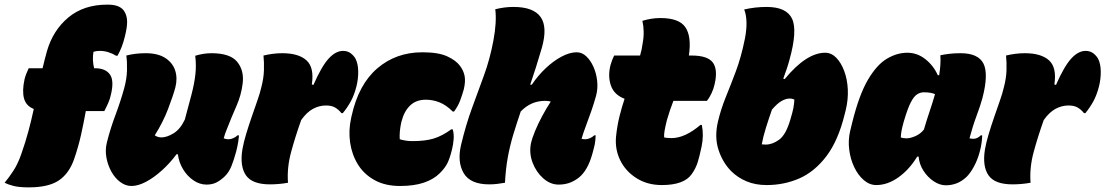

<svg xmlns="http://www.w3.org/2000/svg" viewBox="-59 -790 4779 830"><path d="M261 -101Q239 -39 194.5 -9.5Q150 20 65 20Q23 20 -1.5 13.5Q-26 7 -39 0Q-20 -23 -1 -52Q18 -81 33 -124Q51 -175 64 -223.5Q77 -272 87 -319Q54 -332 45 -364Q36 -396 47 -447Q52 -468 65 -495H125Q129 -513 134 -531.5Q139 -550 144 -569Q170 -659 236.5 -714.5Q303 -770 405 -770Q436 -770 453.5 -762Q471 -754 479 -740Q490 -722 490.5 -697.5Q491 -673 481 -633Q475 -608 467.5 -588.5Q460 -569 449 -549H443Q427 -559 409 -564.5Q391 -570 373 -570Q364 -570 357.5 -569Q351 -568 345 -566Q339 -529 348 -495H352Q396 -495 415.5 -469Q435 -443 421 -383Q417 -363 408.5 -344Q400 -325 392 -310H312Q303 -260 291.5 -208Q280 -156 261 -101Z M487 -550Q507 -555 527.5 -557.5Q548 -560 570 -560Q624 -560 656 -539Q688 -518 698.5 -484.5Q709 -451 699 -412Q690 -378 668 -320Q646 -262 610 -205Q623 -196 639 -196Q662 -196 691 -213.5Q720 -231 740 -273Q757 -336 769 -382Q781 -428 785.5 -467.5Q790 -507 785 -549Q801 -554 819 -557Q837 -560 855 -560Q936 -560 966.5 -522.5Q997 -485 990 -429Q984 -379 963 -331.5Q942 -284 921 -230Q914 -214 908 -192Q911 -191 916.5 -189.5Q922 -188 929 -188Q939 -188 950 -193Q961 -198 968 -205H974Q974 -199 971 -178.5Q968 -158 962 -135Q952 -98 941.5 -72Q931 -46 914 -29Q898 -13 879 -2.5Q860 8 834 8Q804 8 777 -10.5Q750 -29 732 -59Q714 -89 710 -123H704Q675 -84 640.5 -53Q606 -22 572 -4Q538 14 509 14Q484 14 461 -3Q438 -20 422.5 -48Q407 -76 401 -109Q395 -142 403 -174Q418 -234 440 -292.5Q462 -351 478 -409Q489 -449 490 -486Q491 -523 487 -550Z M1186 0Q1164 4 1144 5.5Q1124 7 1108 7Q1031 7 1004 -32.5Q977 -72 989 -145Q994 -174 1005 -210.5Q1016 -247 1029 -284.5Q1042 -322 1053.5 -355Q1065 -388 1070 -410Q1081 -451 1082 -486.5Q1083 -522 1080 -550Q1101 -555 1121.5 -557.5Q1142 -560 1161 -560Q1232 -560 1266 -529Q1300 -498 1289 -425L1296 -423Q1331 -503 1361.5 -536.5Q1392 -570 1424 -570Q1444 -570 1458 -559Q1472 -548 1479 -534Q1489 -513 1489.5 -481.5Q1490 -450 1482 -417Q1472 -378 1457 -351Q1442 -324 1423 -301H1417Q1404 -317 1389 -325.5Q1374 -334 1350 -334Q1321 -334 1294 -319.5Q1267 -305 1243 -271Q1218 -201 1199.5 -133Q1181 -65 1186 0Z M1767 -564Q1836 -564 1874 -546.5Q1912 -529 1929 -506Q1945 -485 1949.5 -461.5Q1954 -438 1946 -404Q1939 -379 1930 -355Q1921 -331 1904 -308H1898Q1870 -336 1841 -347.5Q1812 -359 1782 -359Q1740 -359 1714 -334Q1688 -309 1677 -266L1675 -258Q1671 -239 1669.5 -221.5Q1668 -204 1669 -188Q1683 -184 1696 -182Q1709 -180 1725 -180Q1779 -180 1815.5 -191Q1852 -202 1892 -231H1898Q1904 -211 1902 -187.5Q1900 -164 1895 -144Q1886 -107 1875.5 -85.5Q1865 -64 1842 -41Q1816 -15 1773.5 -0.5Q1731 14 1670 14Q1606 14 1560 -11.5Q1514 -37 1488 -79.5Q1462 -122 1454.5 -174Q1447 -226 1459 -280L1461 -289Q1491 -425 1572 -494.5Q1653 -564 1767 -564Z M2434 -564Q2457 -564 2475.5 -546.5Q2494 -529 2506.5 -501Q2519 -473 2522.5 -440Q2526 -407 2518 -377Q2509 -344 2497 -309.5Q2485 -275 2475 -249Q2469 -233 2463.5 -217Q2458 -201 2455 -190Q2461 -188 2471 -188Q2481 -188 2492 -193Q2503 -198 2510 -205H2516Q2516 -200 2514.5 -183Q2513 -166 2508 -149Q2497 -103 2483.5 -75.5Q2470 -48 2453 -31Q2436 -14 2411.5 -3Q2387 8 2356 8Q2320 8 2289.5 -19Q2259 -46 2243.5 -86.5Q2228 -127 2236 -169Q2241 -192 2254 -223.5Q2267 -255 2285 -288.5Q2303 -322 2322 -351Q2312 -354 2297 -354Q2236 -354 2192 -308Q2174 -255 2159.5 -207Q2145 -159 2136 -109Q2127 -59 2124 0Q2108 3 2090.5 5Q2073 7 2056 7Q1974 7 1945.5 -41.5Q1917 -90 1934 -163Q1955 -251 1981.5 -323Q2008 -395 2033.5 -465Q2059 -535 2074 -615Q2089 -696 2082 -750Q2102 -755 2121 -757.5Q2140 -760 2161 -760Q2247 -760 2278 -716.5Q2309 -673 2283 -582Q2270 -537 2257.5 -498Q2245 -459 2233 -424H2240Q2267 -464 2300.5 -495.5Q2334 -527 2369 -545.5Q2404 -564 2434 -564Z M2975 -250Q2984 -204 2974 -157Q2966 -118 2957.5 -90Q2949 -62 2931 -37Q2898 10 2802 10Q2740 10 2693 -19.5Q2646 -49 2622.5 -96.5Q2599 -144 2604 -199Q2609 -247 2619 -287Q2629 -327 2641 -363Q2596 -380 2582 -420Q2568 -460 2580 -508Q2584 -522 2587.5 -531Q2591 -540 2596 -550H2708Q2716 -577 2719 -602Q2724 -628 2723.5 -653.5Q2723 -679 2718 -700Q2757 -712 2796 -712Q2877 -712 2904 -672Q2931 -632 2919 -550H2930Q3001 -550 3023 -519Q3045 -488 3030 -425Q3026 -406 3016.5 -386Q3007 -366 2997 -354H2852Q2844 -333 2837 -312.5Q2830 -292 2824 -271Q2817 -243 2814 -225.5Q2811 -208 2812 -196Q2817 -195 2824 -194Q2831 -193 2844 -193Q2902 -193 2969 -250Z M3593 -298Q3565 -183 3514 -115.5Q3463 -48 3397 -19Q3331 10 3255 10Q3207 10 3168.5 -6Q3130 -22 3101 -51Q3064 -89 3046.5 -144Q3029 -199 3045 -266Q3058 -320 3079 -371.5Q3100 -423 3122.5 -483Q3145 -543 3161 -622Q3169 -663 3168 -695Q3167 -727 3158 -749Q3205 -760 3255 -760Q3341 -760 3365 -709Q3389 -658 3354 -532Q3349 -513 3342 -492.5Q3335 -472 3327 -450L3333 -448Q3427 -562 3508 -562Q3535 -562 3556 -540.5Q3577 -519 3590.5 -483Q3604 -447 3606 -403Q3608 -359 3597 -314ZM3355 -364Q3338 -364 3319 -353Q3300 -342 3278 -316Q3264 -276 3252 -237.5Q3240 -199 3234 -166Q3242 -165 3251 -165Q3280 -165 3309 -186Q3338 -207 3357 -271L3359 -278Q3367 -304 3370.5 -322Q3374 -340 3375 -359Q3367 -364 3355 -364Z M3863 -562Q3906 -562 3941 -534.5Q3976 -507 3995 -465H4001Q4009 -515 4006 -551Q4024 -555 4046 -557.5Q4068 -560 4093 -560Q4170 -560 4192.5 -515Q4215 -470 4188 -366Q4179 -333 4162.5 -289Q4146 -245 4132 -192Q4142 -190 4149 -190Q4166 -190 4181 -205H4187Q4187 -194 4184.5 -174Q4182 -154 4176 -133Q4167 -99 4151.5 -70.5Q4136 -42 4120 -26Q4099 -6 4076.5 2.5Q4054 11 4030 11Q4003 11 3977 -6.5Q3951 -24 3933 -52Q3915 -80 3912 -113H3906Q3872 -57 3825 -23.5Q3778 10 3729 10Q3700 10 3675 -11.5Q3650 -33 3633.5 -68Q3617 -103 3612 -143.5Q3607 -184 3616 -223L3625 -260Q3655 -381 3693.5 -446Q3732 -511 3775.5 -536.5Q3819 -562 3863 -562ZM3835 -196Q3844 -192 3860 -192Q3876 -192 3898 -201.5Q3920 -211 3935 -230Q3947 -271 3960 -309.5Q3973 -348 3983 -383Q3966 -391 3934 -391Q3920 -391 3906 -382.5Q3892 -374 3878.5 -348Q3865 -322 3849 -268L3847 -261Q3836 -223 3835 -196Z M4396 0Q4374 4 4354 5.5Q4334 7 4318 7Q4241 7 4214 -32.5Q4187 -72 4199 -145Q4204 -174 4215 -210.5Q4226 -247 4239 -284.5Q4252 -322 4263.5 -355Q4275 -388 4280 -410Q4291 -451 4292 -486.5Q4293 -522 4290 -550Q4311 -555 4331.5 -557.5Q4352 -560 4371 -560Q4442 -560 4476 -529Q4510 -498 4499 -425L4506 -423Q4541 -503 4571.5 -536.5Q4602 -570 4634 -570Q4654 -570 4668 -559Q4682 -548 4689 -534Q4699 -513 4699.5 -481.5Q4700 -450 4692 -417Q4682 -378 4667 -351Q4652 -324 4633 -301H4627Q4614 -317 4599 -325.5Q4584 -334 4560 -334Q4531 -334 4504 -319.5Q4477 -305 4453 -271Q4428 -201 4409.5 -133Q4391 -65 4396 0Z"/></svg>

Font: Recursive Sn Csl St XBk
Style: Italic
Weight: 1000
Italic angle: -15°
Version: Version 1.085;hotconv 1.1.0;makeotfexe 2.6.0; ttfautohint (v